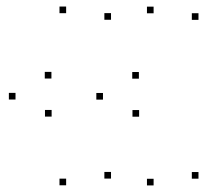

<svg xmlns="http://www.w3.org/2000/svg" viewBox="-20 -556 660 578"><path d="M134.8 -319.6V-339.6H114.8V-319.6ZM26.7 -256.4V-276.4H6.7V-256.4ZM179.1 1.8V-18.2H159.1V1.8ZM314.2 -18.4V-38.4H294.2V-18.4ZM26.7 -256.4V-276.4H6.7V-256.4ZM135.4 -205V-225H115.4V-205ZM314.2 -496.5V-516.5H294.2V-496.5ZM179.1 -516.3V-536.3H159.1V-516.3ZM398.1 -319.2V-339.2H378.1V-319.2ZM290 -256.1V-276.1H270V-256.1ZM442.4 2.2V-17.8H422.4V2.2ZM577.5 -18.1V-38.1H557.5V-18.1ZM290 -256.1V-276.1H270V-256.1ZM398.8 -204.7V-224.7H378.8V-204.7ZM577.5 -496.2V-516.2H557.5V-496.2ZM442.4 -516V-536H422.4V-516Z"/></svg>

Font: Monaspace Argon Dots Var
Style: Regular
Weight: 400
Designer: Riley Cran and the Lettermatic Team
Version: Version 1.100 (Monaspace Argon Dots)